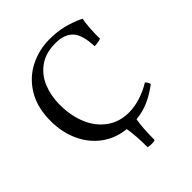

<svg xmlns="http://www.w3.org/2000/svg" viewBox="-236 -819 1124 1124"><g transform="rotate(-45 326.5 -256.5)"><path d="M398 7Q387 66 387 168Q376 172 358 172Q341 172 328 168Q329 83 317 7Q234 -1 170 -47.5Q106 -94 70.5 -170.5Q35 -247 35 -343Q35 -453 81.5 -530Q128 -607 204.5 -646Q281 -685 369 -685Q430 -685 482 -672.5Q534 -660 591 -633Q580 -581 580 -478Q558 -469 527 -469Q523 -569 486 -606.5Q449 -644 377 -644Q296 -644 243 -606Q190 -568 165 -506Q140 -444 140 -370Q140 -280 170.5 -207.5Q201 -135 259 -93.5Q317 -52 395 -52Q442 -52 492 -68Q542 -84 585 -111Q591 -106 596.5 -96.5Q602 -87 603 -80Q551 -41 503 -20Q455 1 398 7Z"/></g></svg>

Font: Vollkorn SC
Style: Regular
Weight: 400
Designer: Friedrich Althausen
Foundry: Friedrich Althausen
Version: Version 4.015